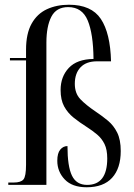

<svg xmlns="http://www.w3.org/2000/svg" viewBox="-20 -781 565 811"><path d="M346 10Q285 10 253.5 -23Q222 -56 222 -102Q222 -134 234.5 -149Q247 -164 265 -164Q265 -78 284 -39Q303 0 348 0Q433 0 433 -112Q433 -149 421.5 -172.5Q410 -196 390.5 -212.5Q371 -229 346 -245Q316 -264 291 -284Q266 -304 251 -331.5Q236 -359 236 -401Q236 -457 270.5 -494Q305 -531 375 -532Q374 -638 350.5 -694.5Q327 -751 268 -751Q218 -751 197 -710.5Q176 -670 176 -601V0H15V-10H38Q68 -10 79 -23Q90 -36 90 -85V-526H22V-536H90V-571Q90 -639 113.5 -681Q137 -723 178 -742Q219 -761 271 -761Q366 -761 406 -701Q446 -641 449 -522H390Q344 -522 320 -496.5Q296 -471 296 -427Q296 -387 319 -362.5Q342 -338 385 -309Q412 -291 436 -271Q460 -251 475 -221Q490 -191 490 -143Q490 -70 453.5 -30Q417 10 346 10Z"/></svg>

Font: Noto Serif Display ExtraCondensed
Style: Regular
Weight: 400
Width: 2
Designer: Monotype Design Team
Foundry: Monotype Imaging Inc.
Version: Version 2.009